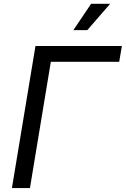

<svg xmlns="http://www.w3.org/2000/svg" viewBox="-20 -963 644 983"><path d="M604 -727.5 590.3 -646.5H240.2L133.3 0H41L161.6 -727.5ZM355.5 -808.6 446.3 -943.4H543.9L426.8 -808.6Z"/></svg>

Font: Inter 16pt
Style: Italic
Weight: 400
Italic angle: -9.3988°
Version: Version 4.001;git-66647c0bb